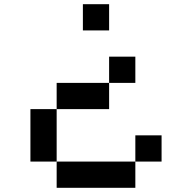

<svg xmlns="http://www.w3.org/2000/svg" viewBox="-20 -770 915 915"><path d="M375 -750H500V-625H375ZM500 -500H625V-375H500ZM500 -375V-250H250V-375ZM250 -250V0H125V-250ZM250 0H625V125H250ZM625 0V-125H750V0Z"/></svg>

Font: Dogica Pixel
Style: Regular
Weight: 400
Designer: Roberto Mocci
Version: Version 001.000